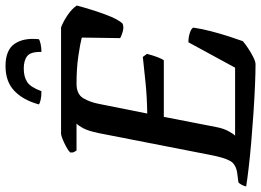

<svg xmlns="http://www.w3.org/2000/svg" viewBox="-155 -800 945 695"><g transform="rotate(-90 317.5 -452.5)"><path d="M432 0Q402 0 355.5 -2Q309 -4 256 -7.5Q203 -11 151 -15.5Q99 -20 56.5 -25Q14 -30 -10 -34Q-8 -43 -3.5 -51Q1 -59 5 -62L36 -66Q70 -70 82.5 -92Q95 -114 105 -168L183 -567Q191 -606 201.5 -625Q212 -644 218 -648H120Q118 -651 115 -656.5Q112 -662 113 -671Q120 -678 134 -685.5Q148 -693 161.5 -698.5Q175 -704 181 -704H566Q587 -696 610 -680.5Q633 -665 645 -647Q630 -591 612.5 -543.5Q595 -496 579 -481Q566 -476 549.5 -481Q533 -486 527 -490L529 -629Q506 -635 461.5 -641.5Q417 -648 362 -648Q324 -648 309.5 -623.5Q295 -599 289 -567L254 -392Q315 -393 364 -398Q413 -403 459 -408L470 -393Q464 -370 458 -354.5Q452 -339 447 -332H242L205 -142Q200 -116 190.5 -98.5Q181 -81 174 -74H420L512 -243Q531 -243 547 -237.5Q563 -232 565 -225Q561 -196 552 -161.5Q543 -127 533 -96Q523 -65 516 -46Q507 -38 490.5 -27Q474 -16 458 -8Q442 0 432 0ZM335 -775Q315 -775 303 -778Q291 -781 287 -784Q302 -840 335.5 -872.5Q369 -905 426 -905Q484 -905 506.5 -872Q529 -839 523 -784Q519 -781 506 -778Q493 -775 477 -775Q478 -814 462 -826.5Q446 -839 417 -839Q387 -839 368 -826.5Q349 -814 335 -775Z"/></g></svg>

Font: Texturina SemiBold
Style: Italic
Weight: 600
Italic angle: -11°
Designer: Guillermo Torres Carreño
Foundry: Omnibus-Type
Version: Version 1.002; ttfautohint (v1.8.3)